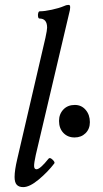

<svg xmlns="http://www.w3.org/2000/svg" viewBox="-20 -745 417 778"><path d="M74.2 13.2Q56.6 13.2 47.9 3.7Q39.1 -5.9 39.1 -27.8Q39.1 -54.7 49.8 -100.1L164.1 -591.8Q170.9 -623.5 170.9 -632.8Q170.9 -669.9 140.1 -669.9Q135.7 -669.9 134.3 -677.2Q132.8 -684.6 134.8 -691.9Q136.7 -699.2 141.1 -699.2Q160.6 -699.2 189.9 -705.6Q219.2 -711.9 238.8 -720.2Q248.5 -725.1 256.8 -725.1Q262.7 -725.1 263.9 -720.9Q265.1 -716.8 263.2 -704.1L125 -117.2Q117.7 -84 118.2 -71.5Q118.7 -59.1 127.9 -59.1Q142.6 -59.1 176.8 -102.1Q182.1 -108.4 192.9 -98.1Q203.6 -87.9 200.2 -83Q173.8 -48.3 137 -17.6Q100.1 13.2 74.2 13.2ZM282.2 -188Q254.4 -188 236.8 -206.5Q219.2 -225.1 219.2 -254.9Q219.2 -282.7 236.8 -301.3Q254.4 -319.8 283.2 -319.8Q310.1 -319.8 327.1 -299.8Q344.2 -279.8 344.2 -250Q344.2 -222.7 326.7 -205.3Q309.1 -188 282.2 -188Z"/></svg>

Font: Junicode SmCond Medium
Style: Italic
Weight: 500
Width: 4
Italic angle: -11°
Designer: Peter S. Baker
Version: Version 2.206